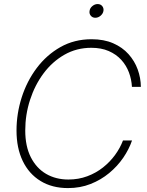

<svg xmlns="http://www.w3.org/2000/svg" viewBox="-20 -935 741 965"><path d="M321.8 10.3Q241.7 10.3 183.6 -25.4Q125.5 -61 94.2 -126Q63 -190.9 63 -278.8Q63 -363.8 89.1 -445.6Q115.2 -527.3 164.8 -593.3Q214.4 -659.2 283.9 -698.5Q353.5 -737.8 440.4 -737.8Q502.4 -737.8 548.8 -717.5Q595.2 -697.3 626 -662.8Q656.7 -628.4 672.1 -585.9Q687.5 -543.5 688 -498.5H643.1Q641.1 -536.1 627.9 -571.3Q614.7 -606.4 589.4 -634.3Q564 -662.1 526.4 -678.5Q488.8 -694.8 439 -694.8Q364.7 -694.8 303.7 -659.9Q242.7 -625 198.7 -565.9Q154.8 -506.8 130.9 -432.6Q106.9 -358.4 106.9 -279.3Q106.9 -199.7 135 -144.5Q163.1 -89.4 211.9 -61Q260.7 -32.7 323.7 -32.7Q374.5 -32.7 418.5 -49.1Q462.4 -65.4 497.6 -93.3Q532.7 -121.1 558.3 -156.2Q584 -191.4 598.1 -229H643.6Q628.4 -184.6 599.4 -142.1Q570.3 -99.6 528.8 -65.2Q487.3 -30.8 435.3 -10.3Q383.3 10.3 321.8 10.3ZM459 -845.7Q444.8 -845.7 436.3 -856Q427.7 -866.2 430.2 -880.4Q432.1 -894.5 444.3 -904.5Q456.5 -914.6 470.7 -914.6Q485.4 -914.6 493.7 -904.5Q502 -894.5 500 -880.4Q497.6 -866.2 485.6 -856Q473.6 -845.7 459 -845.7Z"/></svg>

Font: Inter 24pt ExtraLight
Style: Italic
Weight: 250
Italic angle: -9.3988°
Version: Version 4.001;git-66647c0bb